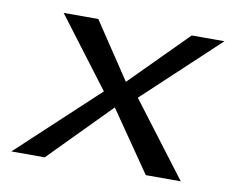

<svg xmlns="http://www.w3.org/2000/svg" viewBox="-58 -523 718 595"><g transform="rotate(10 301.5 -225.5)"><path d="M12 0H117L304 -190L435 0H545L369 -232L603 -451H500L324 -274L206 -451H97L262 -233Z"/></g></svg>

Font: Charger Pro
Style: BdNarObl
Weight: 700
Designer: Jasper
Foundry: Cannot Into Space Fonts
Version: Version 1.09